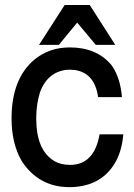

<svg xmlns="http://www.w3.org/2000/svg" viewBox="-20 -729 540 771"><path d="M239.7 -709H340.3L442.9 -548.8H364.7L290 -638.2Q271.5 -616.2 252.9 -593.3Q234.4 -570.3 216.3 -548.8H136.7ZM374 -338.9Q360.8 -433.6 284.2 -447.3H285.2Q284.2 -447.3 283.4 -447.5Q282.7 -447.8 282.2 -447.8L258.8 -449.2Q216.8 -448.2 186.3 -424.8Q155.8 -401.4 140.1 -356.9Q133.3 -335 129.4 -308.8Q125.5 -282.7 125.5 -253.4Q125.5 -125 198.7 -82H198.2Q225.1 -66.9 261.2 -66.9Q358.4 -66.9 379.9 -189.5H475.1Q469.2 -118.2 438.7 -69.6Q408.2 -21 358.4 2.4Q336.9 12.2 312 17.3Q287.1 22.5 259.3 22.5Q195.3 22.5 147 -5.1Q98.6 -32.7 66.9 -83Q46.9 -117.2 36.6 -160.2Q26.4 -203.1 26.4 -253.4Q26.4 -412.6 118.2 -489.7Q177.7 -538.6 260.3 -538.6Q367.2 -538.6 426.3 -469.2L433.1 -459.5Q447.8 -437 457 -407.2Q466.3 -377.4 469.7 -338.9Z"/></svg>

Font: SolaimanLipi
Style: Bold
Weight: 700
Designer: Solaiman Karim
Foundry: Al Mamun Sumon
Version: Version 2.000